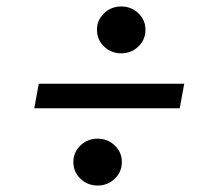

<svg xmlns="http://www.w3.org/2000/svg" viewBox="-20 -647 640 594"><path d="M86 -312 100 -388H550L536 -312ZM282 -73Q251 -73 229 -94Q207 -115 207 -146Q207 -176 229 -197Q251 -218 282 -218Q313 -218 335 -197Q357 -176 357 -146Q357 -115 335 -94Q313 -73 282 -73ZM355 -482Q324 -482 302 -503Q280 -524 280 -555Q280 -585 302 -606Q324 -627 355 -627Q386 -627 408 -606Q430 -585 430 -555Q430 -524 408 -503Q386 -482 355 -482Z"/></svg>

Font: DM Mono
Style: Italic
Weight: 400
Italic angle: -10°
Designer: Colophon Foundry
Foundry: Colophon Foundry
Version: Version 1.000; ttfautohint (v1.8.2.53-6de2)